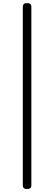

<svg xmlns="http://www.w3.org/2000/svg" viewBox="-20 -982 349 1236"><path d="M126.8 213.8V-941.1Q126.8 -949.6 132.8 -955.6Q138.8 -961.6 147.7 -961.6H161.2Q169.7 -961.6 175.8 -955.6Q181.8 -949.6 181.8 -941.1V213.8Q181.8 222.3 175.8 228.3Q169.7 234.4 161.2 234.4H147.7Q138.8 234.4 132.8 228.3Q126.8 222.3 126.8 213.8Z"/></svg>

Font: DeltaSans Light
Style: Regular
Weight: 300
Designer: Rasmus Andersson
Foundry: rsms
Version: Version 3.012